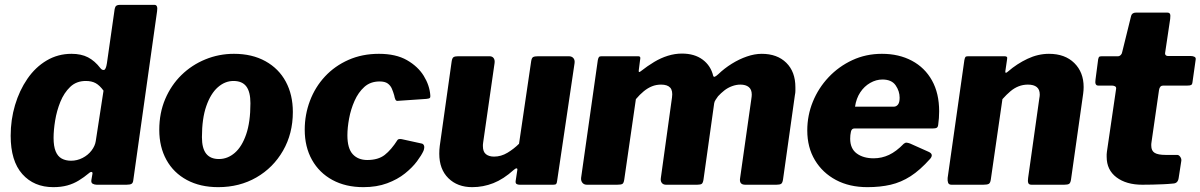

<svg xmlns="http://www.w3.org/2000/svg" viewBox="-20 -762 4952 792"><path d="M379 0Q370 0 362.5 -4Q355 -8 357 -20L361 -43Q363 -51 358.5 -52.5Q354 -54 346 -47Q327 -31 305 -17.5Q283 -4 257.5 3Q232 10 200 10Q120 10 72 -44Q24 -98 24 -202Q24 -268 42 -328.5Q60 -389 93 -437Q126 -485 172.5 -512.5Q219 -540 275 -540Q315 -540 343 -525.5Q371 -511 394 -481Q401 -472 409 -473.5Q417 -475 421 -501L453 -725Q455 -735 460 -738.5Q465 -742 474 -742H617Q632 -742 628 -716L530 -20Q529 -8 523 -4Q517 0 502 0ZM407 -388Q391 -410 374.5 -419Q358 -428 334 -428Q295 -428 269.5 -403.5Q244 -379 229 -342Q214 -305 207.5 -265Q201 -225 201 -193Q201 -159 209.5 -138Q218 -117 234.5 -108Q251 -99 273 -99Q298 -99 320.5 -110.5Q343 -122 357.5 -141Q372 -160 375 -180Z M880 10Q806 10 751 -19.5Q696 -49 666.5 -102.5Q637 -156 637 -226Q637 -296 661.5 -353.5Q686 -411 728.5 -452.5Q771 -494 827 -517Q883 -540 945 -540Q1020 -540 1075 -509.5Q1130 -479 1159 -425Q1188 -371 1188 -300Q1188 -211 1147.5 -140.5Q1107 -70 1037.5 -30Q968 10 880 10ZM883 -106Q919 -106 948.5 -131.5Q978 -157 995.5 -208Q1013 -259 1013 -336Q1013 -383 996 -405.5Q979 -428 943 -428Q908 -428 878.5 -402Q849 -376 831 -324.5Q813 -273 813 -196Q813 -150 830.5 -128Q848 -106 883 -106Z M1543 -540Q1613 -540 1658.5 -514Q1704 -488 1728 -449Q1752 -410 1755 -369Q1756 -361 1753 -358Q1750 -355 1738 -354L1621 -346Q1614 -345 1611 -351.5Q1608 -358 1606 -369Q1602 -383 1596.5 -396Q1591 -409 1579.5 -417.5Q1568 -426 1546 -426Q1508 -426 1483 -403.5Q1458 -381 1442.5 -346Q1427 -311 1420 -273Q1413 -235 1413 -204Q1413 -150 1435 -126Q1457 -102 1495 -102Q1540 -102 1567 -123Q1594 -144 1620 -185Q1624 -190 1637 -188L1719 -170Q1726 -169 1729 -161.5Q1732 -154 1727 -140Q1719 -122 1700 -96.5Q1681 -71 1650.5 -46.5Q1620 -22 1577 -6Q1534 10 1479 10Q1406 10 1351.5 -19.5Q1297 -49 1267 -102.5Q1237 -156 1237 -227Q1237 -289 1258.5 -346Q1280 -403 1320.5 -446.5Q1361 -490 1417.5 -515Q1474 -540 1543 -540Z M1928 10Q1867 10 1829.5 -27Q1792 -64 1792 -128Q1792 -136 1792.5 -144.5Q1793 -153 1794 -160L1843 -508Q1845 -522 1850.5 -526Q1856 -530 1870 -530H1999Q2011 -530 2016.5 -522Q2022 -514 2020 -501L1973 -174Q1972 -169 1972 -165Q1972 -161 1972 -159Q1972 -136 1984.5 -126Q1997 -116 2018 -116Q2047 -116 2073.5 -132Q2100 -148 2121 -169L2171 -509Q2173 -523 2179 -526.5Q2185 -530 2200 -530H2326Q2339 -530 2345.5 -522Q2352 -514 2350 -501L2278 -15Q2277 -6 2274 -3Q2271 0 2262 0H2123Q2116 0 2111 -3Q2106 -6 2107 -15L2114 -61Q2115 -67 2111 -67.5Q2107 -68 2099 -61Q2057 -23 2015 -6.5Q1973 10 1928 10Z M2401 0Q2389 0 2382.5 -8Q2376 -16 2377 -28L2446 -514Q2448 -524 2451 -527Q2454 -530 2462 -530H2611Q2620 -530 2621 -525.5Q2622 -521 2620 -512L2615 -473Q2613 -460 2623 -468Q2651 -490 2678.5 -506.5Q2706 -523 2735 -532Q2764 -541 2793 -541Q2845 -541 2878.5 -516Q2912 -491 2922 -449Q2924 -444 2928.5 -445.5Q2933 -447 2943 -456Q2968 -480 2998.5 -499Q3029 -518 3061 -529Q3093 -540 3122 -540Q3186 -540 3223.5 -503Q3261 -466 3261 -402Q3261 -395 3261 -387Q3261 -379 3259 -370L3210 -22Q3208 -8 3202.5 -4Q3197 0 3183 0H3054Q3028 0 3033 -28L3079 -352Q3080 -358 3080.5 -363.5Q3081 -369 3081 -372Q3081 -393 3068.5 -403Q3056 -413 3034 -413Q3017 -413 2999.5 -406.5Q2982 -400 2968 -389Q2954 -378 2942 -365Q2937 -358 2932 -350.5Q2927 -343 2926 -336L2882 -22Q2880 -8 2875 -4Q2870 0 2856 0H2727Q2716 0 2710 -7.5Q2704 -15 2706 -28L2752 -360Q2756 -388 2744.5 -400.5Q2733 -413 2707 -413Q2687 -413 2669.5 -406Q2652 -399 2635.5 -385.5Q2619 -372 2603 -353L2555 -21Q2553 -7 2547.5 -3.5Q2542 0 2526 0H2401Z M3558 10Q3484 10 3428.5 -19.5Q3373 -49 3341.5 -101.5Q3310 -154 3310 -224Q3310 -286 3333 -342.5Q3356 -399 3398 -443.5Q3440 -488 3496 -514Q3552 -540 3618 -540Q3688 -540 3741.5 -511.5Q3795 -483 3824.5 -430Q3854 -377 3854 -303Q3854 -289 3853 -275Q3852 -261 3850 -247Q3849 -238 3844 -235Q3839 -232 3826 -232H3504Q3493 -232 3490 -218.5Q3487 -205 3487 -190Q3487 -149 3514 -129Q3541 -109 3584 -109Q3617 -109 3647 -123Q3677 -137 3708 -169Q3714 -174 3720 -173.5Q3726 -173 3734 -170L3810 -136Q3833 -126 3817 -107Q3775 -60 3736 -35Q3697 -10 3654 0Q3611 10 3558 10ZM3667 -322Q3677 -322 3684 -330.5Q3691 -339 3691 -359Q3691 -386 3674.5 -410Q3658 -434 3620 -434Q3594 -434 3569.5 -420Q3545 -406 3528.5 -381Q3512 -356 3507 -322Z M3905 0Q3894 0 3891 -8Q3888 -16 3889 -28L3958 -514Q3960 -524 3962.5 -527Q3965 -530 3974 -530H4124Q4130 -530 4133 -527.5Q4136 -525 4134 -516L4127 -468Q4126 -456 4138 -467Q4175 -499 4218.5 -519.5Q4262 -540 4307 -540Q4373 -540 4411.5 -502Q4450 -464 4450 -403Q4450 -396 4449.5 -389.5Q4449 -383 4448 -375L4398 -22Q4396 -8 4390.5 -4Q4385 0 4370 0H4235Q4224 0 4221.5 -7.5Q4219 -15 4221 -28L4267 -355Q4268 -360 4268.5 -364.5Q4269 -369 4269 -372Q4269 -393 4256.5 -403Q4244 -413 4220 -413Q4200 -413 4182 -406Q4164 -399 4148 -385.5Q4132 -372 4115 -353L4067 -21Q4065 -7 4058.5 -3.5Q4052 0 4036 0H3905Z M4692 0Q4626 0 4585.5 -30.5Q4545 -61 4545 -115Q4545 -120 4545 -125.5Q4545 -131 4546 -136L4584 -396Q4585 -403 4579.5 -406Q4574 -409 4566 -409H4510Q4495 -409 4499 -434L4510 -518Q4512 -527 4515.5 -528.5Q4519 -530 4528 -530H4592Q4598 -530 4603 -535Q4608 -540 4609 -547L4646 -697Q4650 -710 4666 -710H4795Q4803 -710 4806 -705Q4809 -700 4807 -684L4786 -543Q4785 -538 4788.5 -534.5Q4792 -531 4797 -531H4892Q4901 -531 4907.5 -527.5Q4914 -524 4912 -515L4899 -423Q4898 -414 4893.5 -411.5Q4889 -409 4878 -409H4778Q4764 -409 4761 -391L4730 -176Q4729 -172 4729 -168Q4729 -164 4729 -161Q4729 -140 4743 -131.5Q4757 -123 4788 -123H4836Q4843 -123 4848.5 -115Q4854 -107 4853 -99L4842 -28Q4839 -6 4820 -5Q4801 -3 4778.5 -2Q4756 -1 4734 -0.5Q4712 0 4692 0Z"/></svg>

Font: Libre Franklin ExtraBold
Style: Italic
Weight: 800
Italic angle: -8°
Designer: Pablo Impallari, Rodrigo Fuenzalida, Nhung Nguyen
Foundry: Impallari Type
Version: Version 3.000